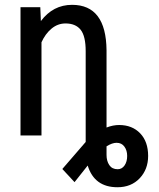

<svg xmlns="http://www.w3.org/2000/svg" viewBox="-20 -558 653 791"><path d="M463.9 213.4Q368.7 213.4 341.3 124L287.1 192.4L236.8 138.2L333 26.9V-347.2Q333 -409.2 312.3 -435.3Q291.5 -461.4 250 -461.4Q217.8 -461.4 192.1 -439.9Q166.5 -418.5 150.9 -383.8V0H64.5V-528.3H146L148.4 -471.2Q198.7 -538.1 276.9 -538.1Q417 -538.1 418.9 -351.1V-32.7Q445.8 -43 470.7 -43Q524.4 -43 557.4 -8.8Q590.3 25.4 590.3 84.5Q590.3 139.6 555.4 176.5Q520.5 213.4 463.9 213.4ZM460.4 30.3Q441.9 30.3 418.9 44.9V80.1Q418.9 105.5 430.4 122.3Q441.9 139.2 464.8 139.2Q482.4 139.2 493.2 123.5Q503.9 107.9 503.9 84.5Q503.9 61.5 492.4 45.9Q481 30.3 460.4 30.3Z"/></svg>

Font: Roboto Condensed
Style: Regular
Weight: 400
Designer: Google
Version: Version 2.001047; 2015